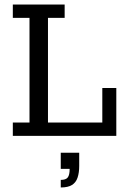

<svg xmlns="http://www.w3.org/2000/svg" viewBox="-20 -603 563 852"><path d="M36.9 0V-59.3H110.9V-523.7H36.9V-583H266.9V-523.7H192.9V-59.3H434V-212.4H496.1V0ZM249.6 228.9V195.3Q272.2 195.3 280.6 184.5Q289.1 173.8 289.1 146.3H249.6V74.9H331.5V133.4Q331.5 163.5 324.2 185.2Q317 207 299.3 217.9Q281.7 228.9 249.6 228.9Z"/></svg>

Font: Rokkitt SemiBold
Style: Regular
Weight: 600
Designer: Vernon Adams
Foundry: Vernon Adams
Version: Version 3.103